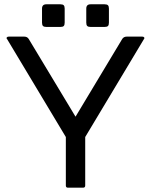

<svg xmlns="http://www.w3.org/2000/svg" viewBox="-20 -870 700 890"><path d="M20 -700.2C16.1 -700.2 13.3 -699 11.5 -696.5C9.7 -694.1 9.9 -691.9 12.2 -689.9L285.2 -234.9V-9.8C285.2 -3.3 288.4 0 294.9 0H365.2C371.7 0 375 -3.3 375 -9.8V-234.9L647.9 -689.9C649.9 -691.9 650.1 -694.1 648.4 -696.5C646.8 -699 644 -700.2 640.1 -700.2H566.9C558.4 -700.2 551.8 -696.8 546.9 -689.9L330.1 -329.1L112.8 -689.9C108.2 -696.8 101.6 -700.2 92.8 -700.2ZM174.8 -830.1V-765.1C174.8 -757.6 176.4 -752.4 179.4 -749.5C182.5 -746.6 187.7 -745.1 194.8 -745.1H259.8C267.3 -745.1 272.5 -746.6 275.4 -749.5C278.3 -752.4 279.8 -757.6 279.8 -765.1V-830.1C279.8 -837.2 278.3 -842.4 275.4 -845.5C272.5 -848.6 267.3 -850.1 259.8 -850.1H194.8C181.5 -850.1 174.8 -843.4 174.8 -830.1ZM379.9 -830.1V-765.1C379.9 -757.6 381.4 -752.4 384.5 -749.5C387.6 -746.6 392.7 -745.1 399.9 -745.1H464.8C472.3 -745.1 477.5 -746.6 480.5 -749.5C483.4 -752.4 484.9 -757.6 484.9 -765.1V-830.1C484.9 -837.2 483.4 -842.4 480.5 -845.5C477.5 -848.6 472.3 -850.1 464.8 -850.1H399.9C386.6 -850.1 379.9 -843.4 379.9 -830.1Z"/></svg>

Font: Numans
Style: Regular
Weight: 400
Designer: Jovanny Lemonad
Foundry: Jovanny Lemonad
Version: Version 001.001